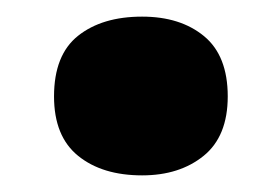

<svg xmlns="http://www.w3.org/2000/svg" viewBox="-20 -715 323 231"><path d="M45 -599Q45 -649 74 -672Q103 -695 151 -695Q197 -695 225.5 -671.5Q254 -648 254 -599Q254 -551 225 -527.5Q196 -504 151 -504Q103 -504 74 -527.5Q45 -551 45 -599Z"/></svg>

Font: Noto Sans Khmer UI SemiCondensed Black
Style: Regular
Weight: 900
Width: 4
Designer: Danh Hong and the Monotype Design Team
Foundry: Monotype Imaging Inc.
Version: Version 2.002; ttfautohint (v1.8.4.7-5d5b)